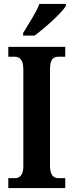

<svg xmlns="http://www.w3.org/2000/svg" viewBox="-20 -951 371 971"><path d="M97 -784V-771H155C209 -811 293 -886 313 -921V-931H179C163 -886 123 -829 97 -784ZM22 0H310V-50H275C252 -50 233 -65 233 -110V-601C233 -651 249 -664 275 -664H310V-714H22V-664H56C77 -664 98 -651 98 -601V-109C98 -63 77 -50 56 -50H22Z"/></svg>

Font: Noto Serif Sinhala ExtraCondensed
Style: Bold
Weight: 700
Width: 2
Designer: Jelle Bosma - Monotype Design Team
Foundry: Monotype Imaging Inc.
Version: Version 2.007